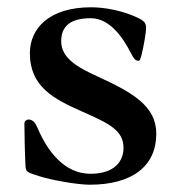

<svg xmlns="http://www.w3.org/2000/svg" viewBox="-20 -495 480 527"><path d="M47 -156C47 -135 48 -77 50 -39C51 -23 54 -22 89 -11C124 0 194 12 226 12C343 12 409 -39 409 -128C409 -204 344 -241 248 -285C191 -311 148 -336 148 -382C148 -422 172 -445 229 -445C283 -445 319 -389 340 -348C347 -334 352 -328 361 -328C366 -328 372 -358 376 -380C380 -402 381 -414 381 -418C381 -434 375 -440 340 -454C309 -466 268 -475 230 -475C115 -475 62 -417 62 -349C62 -256 129 -223 205 -189C280 -156 319 -137 319 -89C319 -53 295 -18 228 -18C157 -18 110 -80 83 -144C78 -155 72 -167 58 -167C53 -167 47 -163 47 -156Z"/></svg>

Font: Monomakh Unicode
Style: Regular
Weight: 400
Version: Version 1.2